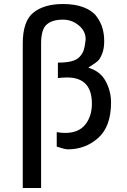

<svg xmlns="http://www.w3.org/2000/svg" viewBox="-20 -733 634 960"><path d="M185.5 207H93.8V-515.6Q93.8 -627.9 147.5 -670.4Q201.2 -712.9 294.9 -712.9Q355.5 -712.9 398.4 -696.3Q441.4 -679.7 462.4 -651.4Q483.4 -623 492.2 -592.8Q501 -562.5 501 -527.3Q501 -490.2 490.7 -464.4Q480.5 -438.5 469.7 -428.7Q459 -418.9 441.9 -408.2Q424.8 -397.5 421.9 -394.5Q481.4 -377 508.3 -327.1Q535.2 -277.3 535.2 -220.7Q535.2 -100.6 471.2 -43.5Q407.2 13.7 319.3 13.7Q306.6 13.7 287.6 7.3Q268.6 1 263.7 0V-72.3Q286.1 -68.4 305.7 -68.4Q373 -68.4 406.2 -109.9Q439.5 -151.4 439.5 -214.8Q439.5 -345.7 315.4 -345.7Q297.9 -345.7 269.5 -342.8V-419.9Q311.5 -419.9 337.9 -426.8Q364.3 -433.6 378.4 -449.2Q392.6 -464.8 398.4 -481.9Q404.3 -499 407.2 -527.3Q408.2 -532.2 408.2 -537.1Q408.2 -578.1 373.5 -606.4Q338.9 -634.8 294.9 -634.8Q241.2 -634.8 213.4 -610.4Q185.5 -585.9 185.5 -515.6Z"/></svg>

Font: Druckschrift BY WOK
Style: Medium
Weight: 400
Version: Version 001.000